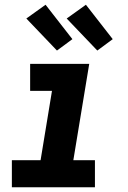

<svg xmlns="http://www.w3.org/2000/svg" viewBox="-20 -789 540 809"><path d="M30 0V-114H151L199 -406H107V-520H356L289 -114H380V0ZM390 -576 261 -711 342 -769 455 -624ZM220 -576 91 -711 172 -769 285 -624Z"/></svg>

Font: Iosevka SS04 Heavy Oblique
Style: Regular
Weight: 900
Italic angle: -9°
Monospace: yes
Designer: Belleve Invis
Foundry: Belleve Invis
Version: Version 19.0.0; ttfautohint (v1.8.4)